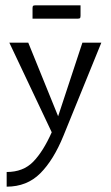

<svg xmlns="http://www.w3.org/2000/svg" viewBox="-20 -500 415 720"><path d="M102 -430V-469Q102 -476 104 -478Q106 -480 113 -480H282V-441Q282 -434 280 -432Q278 -430 271 -430ZM15 -340H86L198 -64L289 -340H360L218 9Q181 100 131 150Q81 200 5 200V145Q67 145 104.5 106.5Q142 68 174 -4Z"/></svg>

Font: Glametrix
Style: Regular
Weight: 500
Designer: gluk
Foundry: gluk
Version: Version 0.40